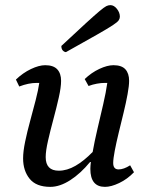

<svg xmlns="http://www.w3.org/2000/svg" viewBox="-20 -716 578 748"><path d="M176 12Q121 12 95.5 -19.5Q70 -51 70 -99Q70 -126 78 -164.5Q86 -203 97.5 -245Q109 -287 119 -326Q129 -365 133 -393Q129 -393 123 -393Q107 -393 90 -389.5Q73 -386 55 -379L42 -406Q69 -432 100.5 -447Q132 -462 156 -462Q188 -462 203 -446Q218 -430 218 -401Q218 -376 209 -336Q200 -296 188 -251.5Q176 -207 167 -167.5Q158 -128 158 -104Q158 -51 209 -51Q241 -51 274 -70Q307 -89 341 -124Q348 -164 359.5 -213Q371 -262 382 -309.5Q393 -357 398 -393Q394 -393 388 -393Q374 -393 357.5 -390Q341 -387 325 -381L310 -408Q336 -433 367 -447.5Q398 -462 422 -462Q454 -462 468.5 -446Q483 -430 483 -401Q483 -382 477 -349Q471 -316 461.5 -277Q452 -238 442.5 -199Q433 -160 427 -128.5Q421 -97 421 -81Q421 -56 442 -56Q462 -56 487 -72L502 -45Q476 -18 444.5 -3Q413 12 389 12Q332 12 332 -58Q332 -69 334 -85H331Q294 -40 253.5 -14Q213 12 176 12ZM237 -513Q231 -513 225 -519Q219 -525 219 -537Q280 -594 315 -626Q350 -658 368 -673Q386 -688 394 -692Q402 -696 410 -696Q424 -696 435.5 -681.5Q447 -667 447 -651Q447 -644 442.5 -637Q438 -630 419 -617.5Q400 -605 357 -580.5Q314 -556 237 -513Z"/></svg>

Font: Petrona Medium
Style: Italic
Weight: 500
Italic angle: -9°
Designer: Ringo R. Seeber
Foundry: Ringo R. Seeber
Version: Version 2.001; ttfautohint (v1.8.3)